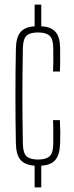

<svg xmlns="http://www.w3.org/2000/svg" viewBox="-20 -820 324 840"><path d="M131.5 0V-95Q88 -98.5 69.2 -121.2Q50.5 -144 49.5 -192Q48.5 -242.5 48 -294.8Q47.5 -347 47.5 -399.5Q47.5 -452 48 -504.2Q48.5 -556.5 49.5 -607Q50.5 -656 69.2 -679Q88 -702 131.5 -705V-800H160.5V-705Q205 -702.5 224 -679.2Q243 -656 243 -607.5Q243 -587 243.2 -562Q243.5 -537 242 -507H212Q213 -527 213.2 -544.8Q213.5 -562.5 213.2 -578.8Q213 -595 213 -609Q212.5 -649.5 197 -663.8Q181.5 -678 146.5 -678Q111 -678 96 -663.8Q81 -649.5 80 -609Q79 -548 78.5 -497.5Q78 -447 78 -399.8Q78 -352.5 78.5 -302Q79 -251.5 80 -190.5Q81 -150.5 96.2 -136.2Q111.5 -122 146.5 -122Q181.5 -122 197 -136.2Q212.5 -150.5 213 -190.5Q213 -213 213.2 -238.2Q213.5 -263.5 212 -294.5H242Q243.5 -264.5 243.8 -239Q244 -213.5 243 -192Q241.5 -144 222.8 -121Q204 -98 160.5 -95V0Z"/></svg>

Font: Big Shoulders Display Thin ExtraLight
Style: Regular
Weight: 250
Version: Version 2.002